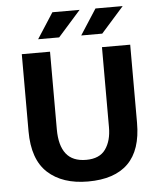

<svg xmlns="http://www.w3.org/2000/svg" viewBox="-57 -868 774 928"><g transform="rotate(-5 330.5 -404.0)"><path d="M67 -630H204V-253Q204 -175 235.5 -134.5Q267 -94 333 -94Q398 -94 427 -135Q456 -176 456 -241V-630H593V-251Q593 -119 527.5 -54Q462 11 333 11Q209 11 138 -54Q67 -119 67 -256ZM254 -695H152L232 -819H364ZM463 -695H361L441 -819H573Z"/></g></svg>

Font: Mukta Vaani
Style: Bold
Weight: 700
Designer: Noopur Datye, Girish Dalvi, Yashodeep Gholap, Pallavi Karambelkar
Foundry: Ek Type
Version: Version 2.538;PS 1.000;hotconv 16.6.51;makeotf.lib2.5.65220;